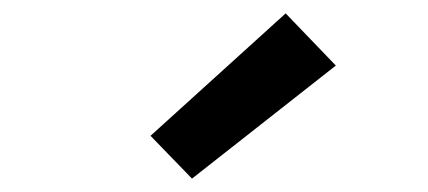

<svg xmlns="http://www.w3.org/2000/svg" viewBox="-20 -817 640 287"><path d="M267 -550 205 -614 407 -797 482 -719Z"/></svg>

Font: Iosevka SS04 Semibold Extended
Style: Regular
Weight: 600
Width: 7
Monospace: yes
Designer: Belleve Invis
Foundry: Belleve Invis
Version: Version 19.0.0; ttfautohint (v1.8.4)